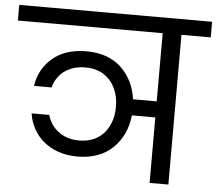

<svg xmlns="http://www.w3.org/2000/svg" viewBox="-79 -798 968 856"><g transform="rotate(5 404.5 -370.0)"><path d="M-27 -670H621V-365H515C507 -422 484 -469 445 -506C406 -542 354 -560 290 -560C226 -560 175 -543 137 -510C99 -477 77 -435 70 -386H149C162 -442 212 -488 291 -488C339 -488 376 -472 403 -441C429 -410 442 -371 442 -325C442 -278 429 -239 403 -208C376 -177 339 -161 291 -161C214 -161 165 -206 149 -263H70C84 -167 162 -89 290 -89C355 -89 408 -108 448 -146C487 -184 510 -233 516 -293H621V0H705V-670H836V-740H-27Z"/></g></svg>

Font: Poppins
Style: Regular
Weight: 400
Designer: Ninad Kale (Devanagari), Jonny Pinhorn (Latin)
Foundry: Indian Type Foundry
Version: 4.004